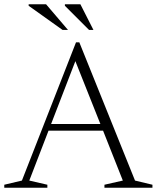

<svg xmlns="http://www.w3.org/2000/svg" viewBox="-25 -878 733 898"><path d="M606.5 -33.5 688 -14V0H463.5V-14L549.5 -33.5L457 -267H202L112 -33.5L196.5 -14V0H-5V-14L77.5 -33.5L330.5 -680H346ZM214 -298H444.5L327.5 -592ZM293 -738H267.5L109 -851V-858H190.5ZM412 -738H391.5L278.5 -851V-858H351Z"/></svg>

Font: Newsreader Text Light
Style: Regular
Weight: 300
Designer: Hugues Gentile
Foundry: Production Type
Version: Version 1.002